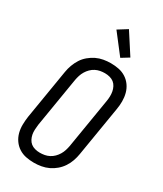

<svg xmlns="http://www.w3.org/2000/svg" viewBox="-240 -1061 979 1156"><g transform="rotate(30 250.0 -483.5)"><path d="M203 8Q174 8 147 2.5Q120 -3 97.5 -17.5Q75 -32 59.5 -54Q44 -76 37 -102.5Q30 -129 30.5 -157.5Q31 -186 35 -214L92 -559Q96 -584 105 -608.5Q114 -633 128 -655Q142 -677 163 -694.5Q184 -712 207 -723Q230 -734 255.5 -738.5Q281 -743 306 -743Q335 -743 362 -737.5Q389 -732 411.5 -717.5Q434 -703 449.5 -681Q465 -659 472 -632.5Q479 -606 479 -577.5Q479 -549 474 -521L417 -176Q413 -151 404.5 -126.5Q396 -102 381.5 -80Q367 -58 346.5 -40.5Q326 -23 302.5 -12Q279 -1 253.5 3.5Q228 8 203 8ZM204 -62Q220 -62 236.5 -65Q253 -68 268.5 -76Q284 -84 296.5 -96.5Q309 -109 318 -124Q327 -139 332 -155Q337 -171 340 -187L397 -532Q400 -549 400.5 -566.5Q401 -584 398 -600Q395 -616 387.5 -630.5Q380 -645 368 -654.5Q356 -664 339.5 -668.5Q323 -673 305 -673Q289 -673 272.5 -670Q256 -667 240.5 -659Q225 -651 212.5 -638.5Q200 -626 191 -611Q182 -596 177 -580Q172 -564 169 -548L112 -203Q110 -186 109 -168.5Q108 -151 111 -135Q114 -119 121.5 -104.5Q129 -90 141 -80.5Q153 -71 169.5 -66.5Q186 -62 204 -62ZM338 -799 233 -935 297 -975 390 -831Z"/></g></svg>

Font: Iosevka Term Curly
Style: Italic
Weight: 400
Italic angle: -9°
Designer: Belleve Invis
Foundry: Belleve Invis
Version: Version 32.3.0